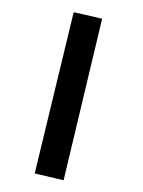

<svg xmlns="http://www.w3.org/2000/svg" viewBox="-72 -444 522 702"><g transform="rotate(-10 188.5 -93.5)"><path d="M268.6 -385.7 330.6 -359.4 348.6 -351.6 340.8 -333.5 115.2 187.5 107.4 205.6 89.4 197.8 25.9 170.4 7.8 162.6 15.6 144.5 242.7 -375.5 250.5 -393.1Z"/></g></svg>

Font: Shabnam FD
Style: Bold-FD
Weight: 700
Foundry: DejaVu fonts team - Redesigned by Saber Rastikerdar - Based on Vazir font
Version: Version 5.0.1